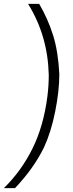

<svg xmlns="http://www.w3.org/2000/svg" viewBox="-47 -860 378 1000"><path d="M31 120H-27Q64 31 122 -86Q180 -203 200 -359Q207 -415 207 -469Q202 -675 99 -840H157Q203 -761 229.5 -676.5Q256 -592 262 -474Q262 -387 240.5 -279.5Q219 -172 182 -92Q128 18 31 120Z"/></svg>

Font: Tanohe Sans Light
Style: Italic
Weight: 300
Designer: Village Type and Design LLC & Cristiano Sobral
Foundry: Cooper Hewitt Smithsonian Design Museum
Version: Version 1.00;September 29, 2021;FontCreator 13.0.0.2655 64-b